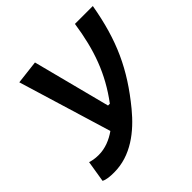

<svg xmlns="http://www.w3.org/2000/svg" viewBox="-184 -852 1016 1016"><g transform="rotate(-45 324.5 -344.0)"><path d="M106.4 9.8C231.9 9.8 332 -69.3 409.2 -163.1C543.5 -326.7 610.8 -473.6 648.9 -692.9H515.1C489.7 -522 443.8 -393.1 347.2 -263.7H333.5L221.2 -698.2L88.4 -682.6L247.1 -159.7C207.5 -131.8 162.6 -113.3 114.3 -113.3C81.5 -113.3 66.9 -118.2 50.8 -122.6L31.2 -2.4C48.3 7.3 75.7 9.8 106.4 9.8Z"/></g></svg>

Font: Cascadia Mono NF
Style: Bold Italic
Weight: 700
Italic angle: -10°
Monospace: yes
Designer: Aaron Bell
Foundry: Saja Typeworks
Version: Version 2404.023